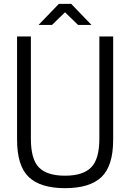

<svg xmlns="http://www.w3.org/2000/svg" viewBox="-20 -970 679 1001"><path d="M319 11Q191 11 130 -47Q69 -105 69 -242V-780H141V-247Q141 -139 183.5 -96.5Q226 -54 319 -54Q412 -54 455 -97Q498 -140 498 -247V-780H570V-242Q570 -105 509 -47Q448 11 319 11ZM251 -840H181L287 -950H351L457 -840H387L319 -906Z"/></svg>

Font: Cooper Hewitt
Style: Book
Weight: 705
Designer: Village Type and Design LLC
Foundry: Cooper Hewitt Smithsonian Design Museum
Version: 1.000; ttfautohint (v1.8.1)